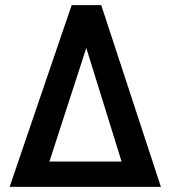

<svg xmlns="http://www.w3.org/2000/svg" viewBox="-20 -731 669 751"><path d="M351.6 -648.4 141.1 0H17.6L260.3 -710.9H327.6ZM486.3 0 283.7 -652.3 308.6 -710.9H376L609.4 0ZM504.9 -99.1V0H111.8V-99.1Z"/></svg>

Font: Roboto Condensed Medium
Style: Regular
Weight: 500
Designer: Christian Robertson
Foundry: Google
Version: Version 3.0